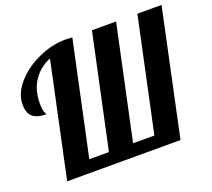

<svg xmlns="http://www.w3.org/2000/svg" viewBox="-126 -913 1186 1076"><g transform="rotate(-20 467.5 -375.0)"><path d="M245 -680 100 0H776L935 -748H791L647 -74H520L664 -748H520L376 -74H259L403 -748C385.7 -749.3 372.3 -750 363 -750C308.3 -750 253.7 -737.5 199 -712.5C144.3 -687.5 99.5 -654.8 64.5 -614.5C29.5 -574.2 12 -532.7 12 -490C12 -455.3 20.8 -430.5 38.5 -415.5C56.2 -400.5 83 -393 119 -393C119 -394.3 116.7 -399.8 112 -409.5C107.3 -419.2 105 -436.3 105 -461C105 -513.7 117.2 -558.7 141.5 -596C165.8 -633.3 200.3 -661.3 245 -680Z"/></g></svg>

Font: DonutKreme
Style: Regular
Weight: 400
Designer: Impallari Type
Foundry: Impallari Type
Version: Version 2.100